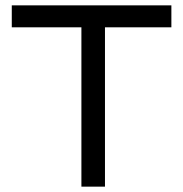

<svg xmlns="http://www.w3.org/2000/svg" viewBox="-20 -673 684 717"><path d="M24 -653H620V-571H372V24H284V-571H24Z"/></svg>

Font: BM HANNA Air
Style: Regular
Weight: 400
Designer: Woowa Brothers : Cheoljun Lim; Soyoung Lee; Taehyun Cha; Byungsun Park; Minjin Kim; Hyesun Chae; Myungsoo Han; Bongjin K
Foundry: Sandoll Communications Inc.
Version: Version 1.000;PS 1;hotconv 16.6.51;makeotf.lib2.5.65220